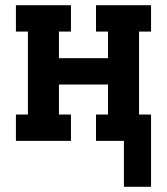

<svg xmlns="http://www.w3.org/2000/svg" viewBox="-20 -540 640 736"><path d="M455 176V0H348V-101H394V-216H206V-101H252V0H41V-101H87V-419H41V-520H252V-419H206V-317H394V-419H348V-520H559V-419H513V-101H559V176Z"/></svg>

Font: Iosevka Etoile
Style: Bold
Weight: 700
Designer: Belleve Invis
Foundry: Belleve Invis
Version: Version 28.1.0; ttfautohint (v1.8.4)